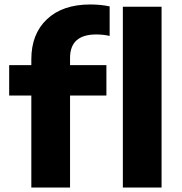

<svg xmlns="http://www.w3.org/2000/svg" viewBox="-20 -838 812 858"><path d="M120 0V-411H21V-547H120V-573Q120 -686.5 190 -752.2Q260 -818 383 -818Q429.5 -818 470 -809.5V-677.5Q454.5 -681 439.8 -682.5Q425 -684 410 -684Q293 -684 293 -579V-547H455.5V-411H293V0ZM529 0V-808H702V0Z"/></svg>

Font: Encode Sans Exp
Style: Bold
Weight: 700
Width: 7
Designer: Multiple Designers
Foundry: Impallari Type
Version: Version 3.002; ttfautohint (v1.8.3) -l 8 -r 50 -G 200 -x 14 